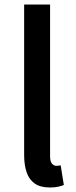

<svg xmlns="http://www.w3.org/2000/svg" viewBox="-20 -817 338 851"><path d="M201 14Q159 14 134 -3.5Q109 -21 98 -53.5Q87 -86 87 -130V-797H202V-124Q202 -101 210.5 -91.5Q219 -82 229 -82Q233 -82 237 -82.5Q241 -83 249 -84L263 3Q253 7 238 10.5Q223 14 201 14Z"/></svg>

Font: Noto Sans KR Thin Medium
Style: Regular
Weight: 500
Version: Version 2.004-H2;hotconv 1.0.118;makeotfexe 2.5.65603